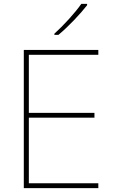

<svg xmlns="http://www.w3.org/2000/svg" viewBox="-20 -1065 590 992"><path d="M430 -1038V-1045H400C371 -1002 306 -931 261 -891V-885H282C335 -929 395 -993 430 -1038ZM488 -93V-118H129V-457H468V-482H129V-782H488V-807H103V-93Z"/></svg>

Font: Noto Sans Kannada UI Thin
Style: Regular
Weight: 100
Designer: Jelle Bosma - Monotype Design Team
Foundry: Monotype Imaging Inc.
Version: Version 2.005